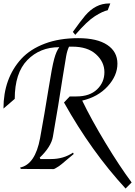

<svg xmlns="http://www.w3.org/2000/svg" viewBox="-125 -974 779 1107"><path d="M349 -394Q401 -286 482.5 -151Q564 -16 634 78L599 113Q401 -102 244 -383L277 -418H316Q392 -418 434.5 -458.5Q477 -499 477 -558Q477 -617 428.5 -661Q380 -705 292 -705H273Q262 -682 256.5 -650.5Q251 -619 236 -526Q213 -374 180 -186Q170 -128 104 -65L108 -57H169Q241 -57 296 -94L300 -86Q267 -59 255 -48.5Q243 -38 232 -29Q221 -20 215 -16Q209 -12 202 -8Q189 1 183 1Q61 1 -5 0L-9 -8Q78 -26 106 -177Q133 -325 154 -457Q175 -589 187.5 -634.5Q200 -680 217 -702Q105 -702 32.5 -627.5Q-40 -553 -40 -404L-105 -348Q-105 -522 -2 -635Q50 -691 133.5 -722.5Q217 -754 326 -754Q435 -754 493.5 -715Q552 -676 552 -607Q552 -538 496 -476.5Q440 -415 349 -394ZM503 -954Q507 -954 511 -954L496 -915Q467 -909 422 -880.5Q377 -852 309 -773L295 -790Q340 -853 366 -884Q426 -954 503 -954Z"/></svg>

Font: Felipa
Style: Regular
Weight: 400
Designer: Javier Alcaraz
Foundry: Fontstage
Version: Version 1.001